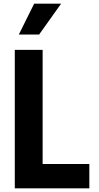

<svg xmlns="http://www.w3.org/2000/svg" viewBox="-20 -1020 536 1040"><path d="M165 -1000H311L191.9 -833H82ZM60.1 -750H210.9V-131.8H463.9V0H60.1Z"/></svg>

Font: Oakes Grotesk Bold
Style: Regular
Weight: 700
Designer: Samuel Oakes
Foundry: Samuel Oakes
Version: Version 1.000;PS 001.000;hotconv 1.0.88;makeotf.lib2.5.64775